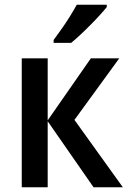

<svg xmlns="http://www.w3.org/2000/svg" viewBox="-20 -786 540 806"><path d="M361.3 -541H480.5L292.5 -282.7L495.6 0H372.6L180.2 -276.9V0H71.3V-541H180.2V-280.8ZM428.2 -766.1V-756.3Q417 -742.2 398.9 -722.4Q380.9 -702.6 359.6 -681.2Q338.4 -659.7 317.1 -639.9Q295.9 -620.1 278.8 -606H205.1V-618.2Q222.2 -641.1 240 -666.5Q257.8 -691.9 273.9 -717.8Q290 -743.7 302.2 -766.1Z"/></svg>

Font: Open Sans SemiCondensed SemiBold
Style: Regular
Weight: 600
Width: 4
Designer: Monotype Design Team
Foundry: Monotype Imaging Inc.
Version: Version 3.000